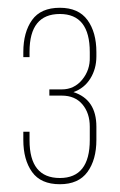

<svg xmlns="http://www.w3.org/2000/svg" viewBox="-20 -820 308 494"><path d="M134 -800Q182 -800 205 -768.5Q228 -737 228 -686V-675Q228 -643 212.5 -618Q197 -593 169 -583Q228 -564 228 -494V-460Q228 -409 205 -377.5Q182 -346 134 -346Q85 -346 62.5 -377.5Q40 -409 40 -460V-481H56V-459Q56 -362 134 -362Q211 -362 211 -460V-494Q211 -529 192 -551.5Q173 -574 139 -574H107V-590H139Q171 -590 191.5 -615Q212 -640 211 -673V-686Q211 -784 134 -784Q56 -784 56 -687V-673H40V-686Q40 -737 62.5 -768.5Q85 -800 134 -800Z"/></svg>

Font: Bebas Neue Light
Style: Regular
Weight: 300
Designer: Ryoichi Tsunekawa
Foundry: Ryoichi Tsunekawa
Version: Version 001.003; ttfautohint (v1.5.65-e2d9)